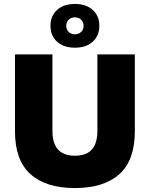

<svg xmlns="http://www.w3.org/2000/svg" viewBox="-20 -944 760 974"><path d="M360 10Q213 10 134.5 -60.5Q56 -131 56 -278V-668H246V-278Q246 -239 258 -211Q270 -183 295.5 -168.5Q321 -154 360 -154Q400 -154 425 -168.5Q450 -183 462 -211Q474 -239 474 -278V-668H664V-278Q664 -131 585.5 -60.5Q507 10 360 10ZM360 -702Q303 -702 269.5 -732.5Q236 -763 236 -813Q236 -863 269.5 -893.5Q303 -924 360 -924Q417 -924 450.5 -893.5Q484 -863 484 -813Q484 -763 450.5 -732.5Q417 -702 360 -702ZM360 -770Q379 -770 391.5 -782Q404 -794 404 -813Q404 -832 391.5 -844Q379 -856 360 -856Q341 -856 328.5 -844Q316 -832 316 -813Q316 -794 328.5 -782Q341 -770 360 -770Z"/></svg>

Font: Gantari Black
Style: Regular
Weight: 900
Version: Version 1.000